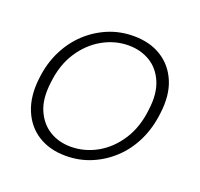

<svg xmlns="http://www.w3.org/2000/svg" viewBox="-98 -625 777 746"><g transform="rotate(20 290.0 -252.0)"><path d="M244 12Q178 12 130 -18Q82 -48 59 -104Q36 -160 45 -235Q52 -299 77.5 -350.5Q103 -402 142 -438.5Q181 -475 230 -495.5Q279 -516 335 -516Q402 -516 450 -486Q498 -456 521 -401Q544 -346 534 -270Q527 -207 502 -155Q477 -103 437.5 -66Q398 -29 349 -8.5Q300 12 244 12ZM250 -28Q307 -28 358 -56.5Q409 -85 444 -139Q479 -193 487 -268Q496 -336 476 -382.5Q456 -429 417 -452Q378 -475 329 -475Q273 -475 222 -446.5Q171 -418 136 -364.5Q101 -311 93 -236Q84 -167 104 -121Q124 -75 162.5 -51.5Q201 -28 250 -28Z"/></g></svg>

Font: DM Sans ExtraLight
Style: Italic
Weight: 250
Italic angle: -10°
Designer: Colophon Foundry, Jonny Pinhorn
Foundry: Colophon Foundry
Version: Version 4.004;gftools[0.9.30]